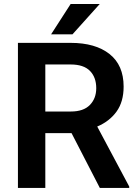

<svg xmlns="http://www.w3.org/2000/svg" viewBox="-20 -921 675 941"><path d="M469.2 0 330.6 -268.6H202.1V0H67.9V-710.9H326.2Q447.8 -710.9 516.8 -656.2Q585.9 -601.6 585.9 -496.6Q585.9 -422.4 551.3 -374.3Q516.6 -326.2 456.5 -300.8L613.3 -6.8V0ZM326.2 -605H202.1V-374.5H327.6Q389.2 -374.5 420.4 -406.5Q451.7 -438.5 451.7 -488.8Q451.7 -542 420.9 -573.5Q390.1 -605 326.2 -605ZM230.5 -752.9 326.2 -901.4H468.8L335.4 -752.9Z"/></svg>

Font: Vazirmatn RD SemiBold
Style: Regular
Weight: 600
Designer: Saber Rastikerdar
Foundry: Saber Rastikerdar
Version: Version 32.102